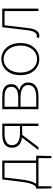

<svg xmlns="http://www.w3.org/2000/svg" viewBox="994 -1574 769 2797"><g transform="rotate(-90 1378.5 -175.5)"><path d="M64 0V189H33L29 -13V-33H509V-13L504 189H473V0ZM403 -12V-494H191L165 -272Q156 -194 144.5 -145.5Q133 -97 120.5 -70Q108 -43 96 -30.5Q84 -18 75 -11L48 -33Q65 -42 79.5 -62.5Q94 -83 107.5 -132Q121 -181 132 -274L163 -527H438V-12Z M941 0V-237H813Q774 -237 740 -245.5Q706 -254 680 -272Q654 -290 639.5 -318Q625 -346 625 -385Q625 -437 650 -468Q675 -499 719 -513Q763 -527 820 -527H976V0ZM832 -269H941V-494H832Q754 -494 708 -468.5Q662 -443 662 -385Q662 -327 708 -298Q754 -269 832 -269ZM591 0 784 -253 815 -240 633 0Z M1186 0V-527H1371Q1428 -527 1468.5 -513Q1509 -499 1530 -470.5Q1551 -442 1551 -397Q1551 -346 1525.5 -319.5Q1500 -293 1464 -282V-278Q1492 -272 1517 -257Q1542 -242 1558.5 -216Q1575 -190 1575 -150Q1575 -99 1551 -66Q1527 -33 1483 -16.5Q1439 0 1377 0ZM1222 -294H1352Q1439 -294 1476 -321.5Q1513 -349 1513 -395Q1513 -443 1477.5 -468.5Q1442 -494 1362 -494H1222ZM1222 -32H1366Q1451 -32 1494.5 -62.5Q1538 -93 1538 -151Q1538 -204 1491.5 -232.5Q1445 -261 1357 -261H1222Z M1916 13Q1853 13 1799.5 -19.5Q1746 -52 1714 -113.5Q1682 -175 1682 -262Q1682 -351 1714 -413Q1746 -475 1799.5 -507.5Q1853 -540 1916 -540Q1963 -540 2005.5 -521.5Q2048 -503 2080.5 -467.5Q2113 -432 2131.5 -380Q2150 -328 2150 -262Q2150 -175 2117.5 -113.5Q2085 -52 2032 -19.5Q1979 13 1916 13ZM1916 -20Q1972 -20 2016.5 -50.5Q2061 -81 2087 -135.5Q2113 -190 2113 -262Q2113 -335 2087 -390Q2061 -445 2016.5 -476Q1972 -507 1916 -507Q1860 -507 1815.5 -476Q1771 -445 1745.5 -390Q1720 -335 1720 -262Q1720 -190 1745.5 -135.5Q1771 -81 1815.5 -50.5Q1860 -20 1916 -20Z M2260 13Q2248 13 2240 11.5Q2232 10 2224 7L2233 -28Q2238 -27 2243 -25.5Q2248 -24 2255 -24Q2288 -24 2308.5 -58Q2329 -92 2337 -162Q2348 -254 2359 -345Q2370 -436 2381 -527H2652V0H2616V-494H2409Q2399 -409 2389.5 -325.5Q2380 -242 2369 -156Q2359 -69 2331.5 -28Q2304 13 2260 13Z"/></g></svg>

Font: Noto Sans TC
Style: Regular
Weight: 100
Designer: Ryoko NISHIZUKA 西塚涼子 (kana, bopomofo & ideographs); Paul D. Hunt (Latin, Greek & Cyrillic); Sandoll Communications 산돌커뮤니
Foundry: Adobe
Version: Version 2.004;hotconv 1.0.118;makeotfexe 2.5.65603